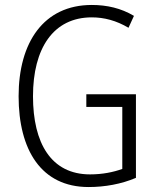

<svg xmlns="http://www.w3.org/2000/svg" viewBox="-20 -744 630 774"><path d="M328 -364V-313H473V-63C437 -50 393 -41 343 -41C186 -41 113 -167 113 -356C113 -549 195 -674 350 -674C400 -674 449 -661 498 -632L520 -680C468 -711 411 -724 350 -724C156 -724 55 -573 55 -356C55 -140 146 10 337 10C403 10 469 -2 528 -27V-364Z"/></svg>

Font: Noto Sans Devanagari Condensed Light
Style: Regular
Weight: 300
Width: 3
Designer: Jelle Bosma - Monotype Design Team
Foundry: Monotype Imaging Inc.
Version: Version 2.004